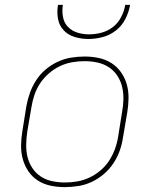

<svg xmlns="http://www.w3.org/2000/svg" viewBox="-20 -760 640 788"><path d="M246 8Q216 8 187.5 2Q159 -4 135.5 -19Q112 -34 96.5 -57Q81 -80 73.5 -107Q66 -134 66.5 -164Q67 -194 72 -223L88 -323Q93 -351 102.5 -378Q112 -405 128 -430Q144 -455 167 -474.5Q190 -494 217 -506.5Q244 -519 272 -523.5Q300 -528 327 -528Q357 -528 385.5 -522Q414 -516 437.5 -501Q461 -486 477 -463Q493 -440 500.5 -413Q508 -386 507.5 -356Q507 -326 502 -297L485 -197Q481 -169 471.5 -142Q462 -115 445.5 -90Q429 -65 406 -45.5Q383 -26 356.5 -13.5Q330 -1 301.5 3.5Q273 8 246 8ZM247 -11Q272 -11 297.5 -15.5Q323 -20 347.5 -31.5Q372 -43 393 -61Q414 -79 428.5 -101.5Q443 -124 452 -149Q461 -174 465 -200L481 -300Q486 -326 486.5 -353Q487 -380 481 -404.5Q475 -429 461 -450Q447 -471 426 -484.5Q405 -498 379.5 -503.5Q354 -509 327 -509Q302 -509 276 -504.5Q250 -500 226 -488.5Q202 -477 181 -459Q160 -441 145 -418.5Q130 -396 121.5 -371Q113 -346 109 -320L92 -220Q88 -194 87.5 -167Q87 -140 93 -115.5Q99 -91 113 -70Q127 -49 147.5 -35.5Q168 -22 194 -16.5Q220 -11 247 -11ZM343 -600Q314 -600 287 -608Q260 -616 241.5 -635.5Q223 -655 218 -683Q213 -711 218 -740H238Q234 -715 238.5 -690.5Q243 -666 259 -649.5Q275 -633 298 -626Q321 -619 346 -619Q371 -619 397 -626Q423 -633 444 -649.5Q465 -666 477.5 -690.5Q490 -715 494 -740H514Q509 -711 495 -683Q481 -655 456.5 -635.5Q432 -616 402 -608Q372 -600 343 -600Z"/></svg>

Font: Iosevka Aile Thin Oblique
Style: Regular
Weight: 100
Italic angle: -9°
Designer: Belleve Invis
Foundry: Belleve Invis
Version: Version 31.1.0; ttfautohint (v1.8.4)